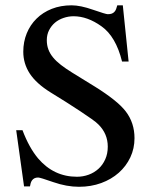

<svg xmlns="http://www.w3.org/2000/svg" viewBox="-20 -696 596 729"><path d="M65.4 -201.7Q78.1 -168 92.8 -141.6Q107.4 -115.2 124.5 -94.7Q184.1 -24.9 272 -24.9Q295.4 -24.9 316.7 -32.7Q337.9 -40.5 354 -55.2Q370.1 -69.8 379.6 -91.1Q389.2 -112.3 389.2 -139.2Q389.2 -188 354 -223.1Q346.2 -231.4 327.4 -244.6Q308.6 -257.8 283.7 -274.4Q258.8 -291 229.7 -309.3Q200.7 -327.6 171.9 -345.2Q117.7 -378.9 93 -416.7Q68.4 -454.6 68.4 -499.5Q68.4 -537.1 81.5 -569.3Q94.7 -601.6 118.7 -625.2Q142.6 -648.9 176.5 -662.4Q210.4 -675.8 252 -675.8Q285.6 -675.8 334 -658.7Q381.8 -642.1 389.2 -642.1Q398.4 -642.1 404.3 -644.3Q410.2 -646.5 414.3 -650.9Q418.5 -655.3 420.9 -661.6Q423.3 -668 425.3 -675.8H446.3L468.3 -462.4H443.4Q419.9 -557.6 365.2 -596.2Q312 -634.3 259.3 -634.3Q239.7 -634.3 221.2 -627.9Q202.6 -621.6 188.7 -609.9Q174.8 -598.1 166.3 -581.3Q157.7 -564.5 157.7 -543.5Q157.7 -524.4 163.6 -508.5Q169.4 -492.7 181.4 -478Q193.4 -463.4 211.4 -449.5Q229.5 -435.5 253.9 -420.4L341.8 -366.2Q381.8 -341.3 411.6 -317.6Q441.4 -293.9 457.5 -272.9Q490.7 -229.5 490.7 -171.4Q490.7 -132.3 474.9 -98.6Q459 -64.9 430.9 -40Q402.8 -15.1 364.3 -1Q325.7 13.2 279.8 13.2Q233.4 13.2 182.6 -4.4Q132.3 -22 125 -22Q116.2 -22 110.6 -19Q105 -16.1 101.6 -11.2Q98.1 -6.3 96.4 -0.2Q94.7 5.9 93.8 11.7H71.3L41.5 -201.7Z"/></svg>

Font: Dima Niloofar
Style: Regular
Weight: 400
Designer: R.Balvardi
Foundry: Dima Software Group
Version: Version 3.00;November 13, 2018;FontCreator 11.5.0.2427 64-bi